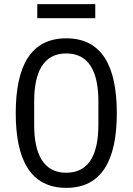

<svg xmlns="http://www.w3.org/2000/svg" viewBox="-20 -895 640 927"><path d="M300 12C471 12 544 -121 544 -349C544 -577 471 -710 300 -710C129 -710 56 -577 56 -349C56 -121 129 12 300 12ZM300 -61C189 -61 145 -152 145 -292V-406C145 -546 189 -637 300 -637C411 -637 455 -546 455 -406V-292C455 -152 411 -61 300 -61ZM160 -807H440V-875H160Z"/></svg>

Font: IBM Mono
Style: Regular
Weight: 400
Monospace: yes
Designer: Mike Abbink, Paul van der Laan, Pieter van Rosmalen
Foundry: Bold Monday
Version: Version 2.3